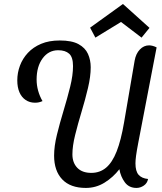

<svg xmlns="http://www.w3.org/2000/svg" viewBox="-20 -902 795 944"><path d="M402 22Q326 22 286 -20Q246 -62 246 -137Q246 -183 260 -240Q274 -297 292.5 -358Q311 -419 325 -475.5Q339 -532 339 -577Q339 -621 320 -638Q301 -655 266 -655Q219 -655 189.5 -615Q160 -575 160 -511Q160 -483 167.5 -456Q175 -429 189 -405Q180 -401 171.5 -399Q163 -397 152 -397Q126 -397 106 -410.5Q86 -424 75.5 -448.5Q65 -473 65 -507Q65 -544 78 -579Q91 -614 117 -642Q143 -670 182 -686.5Q221 -703 274 -703Q333 -703 366 -685Q399 -667 412.5 -637Q426 -607 426 -571Q426 -526 412.5 -469Q399 -412 381 -352.5Q363 -293 349.5 -238.5Q336 -184 336 -143Q336 -102 360 -77Q384 -52 429 -52Q471 -52 501.5 -77.5Q532 -103 553.5 -157.5Q575 -212 590 -300L642 -604Q648 -638 667.5 -658.5Q687 -679 713 -679Q721 -679 730.5 -676.5Q740 -674 750 -669L660 -201Q652 -159 649 -136.5Q646 -114 646 -99Q646 -60 661.5 -42.5Q677 -25 708 -22Q704 -1 687 10.5Q670 22 651 22Q614 22 593.5 -6Q573 -34 567 -70Q536 -30 494 -4Q452 22 402 22ZM449 -717 423 -766 584 -882H585L715 -765L676 -717L575 -794Z"/></svg>

Font: Sansita Swashed Light Light
Style: Regular
Weight: 300
Version: Version 1.003